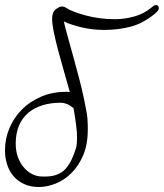

<svg xmlns="http://www.w3.org/2000/svg" viewBox="-40 -730 657 770"><path d="M312 -228V-209Q312 -150 293.5 -107Q275 -64 246 -35.5Q217 -7 182.5 6.5Q148 20 116 20Q83 20 57.5 8.5Q32 -3 15 -22.5Q-2 -42 -11 -69Q-20 -96 -20 -127Q-20 -174 -2 -216.5Q16 -259 48.5 -291.5Q81 -324 126.5 -343Q172 -362 228 -362Q231 -362 234 -361.5Q237 -361 240 -361Q228 -404 215.5 -447.5Q203 -491 192.5 -530.5Q182 -570 175.5 -602.5Q169 -635 169 -655Q169 -681 183.5 -692.5Q198 -704 208 -704Q216 -704 223 -700Q236 -691 257 -683Q278 -675 304 -668Q330 -661 359.5 -657Q389 -653 420 -653Q460 -653 499 -664Q538 -675 569 -701Q579 -710 587 -710Q591 -710 594 -706Q597 -702 597 -697Q597 -691 592.5 -686Q588 -681 580 -674Q532 -635 482 -622.5Q432 -610 378 -610Q331 -610 288.5 -620Q246 -630 216 -644Q221 -621 231 -585.5Q241 -550 252.5 -508Q264 -466 276 -421Q288 -376 297 -333Q305 -290 308 -276Q311 -262 312 -228ZM255 -296Q230 -318 202 -318Q164 -318 131 -308Q98 -298 74 -278Q50 -258 36.5 -227Q23 -196 23 -153Q23 -126 31 -102.5Q39 -79 53.5 -61Q68 -43 87.5 -32.5Q107 -22 131 -22H142Q189 -22 217 -47Q245 -72 265 -137Q269 -152 269 -176Q269 -201 265 -231Q261 -261 255 -296Z"/></svg>

Font: Discipuli Britannica
Style: Regular
Weight: 400
Designer: Peter Wiegel
Foundry: Peter Wiegel
Version: Version 0.001 2009